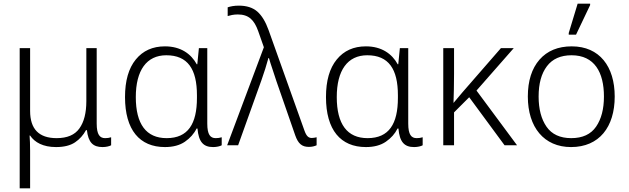

<svg xmlns="http://www.w3.org/2000/svg" viewBox="-20 -796 3445 1052"><path d="M145 235.8V29.8C145 -4.9 143.6 -33.2 142.1 -53.2H145C170.4 -15.6 216.3 9.8 287.1 9.8C331.1 9.8 365.7 1 391.1 -16.1C416.5 -33.2 436.5 -55.7 451.2 -83H456.1C463.9 -15.1 489.7 9.8 542 9.8C561 9.8 579.6 5.4 588.9 0V-43.9C578.6 -40.5 567.4 -39.1 556.2 -39.1C526.9 -39.1 509.8 -58.1 509.8 -119.1V-532.2H453.1V-242.2C453.1 -177.2 440.4 -127.4 415 -92.3C389.6 -56.6 348.1 -39.1 290 -39.1C193.4 -39.1 145 -88.9 145 -188V-532.2H87.9V235.8Z M883.8 9.8C928.2 9.8 964.8 0 993.2 -19.5C1021.5 -39.1 1043 -63 1057.1 -91.8H1062C1068.4 -17.6 1094.7 9.8 1147.9 9.8C1167 9.8 1185.5 5.4 1194.8 0V-43.9C1184.1 -40.5 1173.3 -39.1 1162.1 -39.1C1132.3 -39.1 1115.7 -58.1 1115.7 -119.1V-532.2H1069.8L1061 -443.8H1058.1C1026.9 -501 970.2 -542 883.8 -542C816.4 -542 763.2 -518.1 724.1 -470.2C684.6 -421.9 665 -353.5 665 -264.2C665 -84 745.1 9.8 883.8 9.8ZM893.1 -39.1C781.2 -39.1 724.1 -115.7 724.1 -264.2C724.1 -410.6 783.2 -493.2 891.1 -493.2C1008.3 -493.2 1059.1 -418 1059.1 -273.9V-259.8C1059.1 -117.2 1010.3 -39.1 893.1 -39.1Z M1671.9 8.8C1689.9 8.8 1702.6 5.4 1714.8 0V-43.9C1708.5 -42.5 1698.2 -40 1689 -40C1671.4 -40 1659.7 -47.9 1647.9 -81.1L1451.7 -630.9C1435.1 -677.2 1414.6 -710.9 1389.6 -732.9C1364.7 -754.4 1331.1 -765.1 1288.6 -765.1C1263.2 -765.1 1243.7 -761.2 1227.5 -755.9V-708C1241.2 -711.9 1258.8 -716.8 1282.7 -716.8C1342.8 -716.8 1372.6 -687 1394.5 -626L1425.8 -537.1L1224.6 0H1284.7L1412.6 -356.9C1426.3 -396 1441.4 -442.4 1450.7 -478H1453.6C1458.5 -460.9 1464.8 -440.4 1473.1 -416.5C1481 -392.6 1488.3 -371.1 1494.6 -351.1L1597.7 -54.2C1613.8 -8.8 1634.3 8.8 1671.9 8.8Z M1984.9 9.8C2029.3 9.8 2065.9 0 2094.2 -19.5C2122.6 -39.1 2144 -63 2158.2 -91.8H2163.1C2169.4 -17.6 2195.8 9.8 2249 9.8C2268.1 9.8 2286.6 5.4 2295.9 0V-43.9C2285.2 -40.5 2274.4 -39.1 2263.2 -39.1C2233.4 -39.1 2216.8 -58.1 2216.8 -119.1V-532.2H2170.9L2162.1 -443.8H2159.2C2127.9 -501 2071.3 -542 1984.9 -542C1917.5 -542 1864.3 -518.1 1825.2 -470.2C1785.6 -421.9 1766.1 -353.5 1766.1 -264.2C1766.1 -84 1846.2 9.8 1984.9 9.8ZM1994.1 -39.1C1882.3 -39.1 1825.2 -115.7 1825.2 -264.2C1825.2 -410.6 1884.3 -493.2 1992.2 -493.2C2109.4 -493.2 2160.2 -418 2160.2 -273.9V-259.8C2160.2 -117.2 2111.3 -39.1 1994.1 -39.1Z M2724.6 -532.2 2513.7 -290C2496.6 -270 2482.4 -253.4 2464.8 -231.9C2466.3 -277.3 2467.8 -332.5 2467.8 -391.1V-532.2H2408.7V0H2467.8V-180.2L2550.8 -263.2L2744.6 0H2813L2590.8 -299.8L2794.9 -532.2Z M3136.2 -606 3213.4 -768.1V-775.9H3145L3096.2 -615.2V-606ZM3348.1 -267.1C3348.1 -431.2 3265.1 -542 3112.8 -542C3037.6 -542 2978.5 -517.6 2936 -469.2C2893.6 -420.4 2872.1 -353 2872.1 -267.1C2872.1 -98.6 2960.9 9.8 3108.9 9.8C3263.2 9.8 3348.1 -100.1 3348.1 -267.1ZM2931.2 -267.1C2931.2 -337.9 2946.3 -393.1 2976.6 -433.1C3006.8 -473.1 3051.8 -493.2 3111.8 -493.2C3237.8 -493.2 3289.1 -398.9 3289.1 -267.1C3289.1 -199.2 3274.9 -144 3246.1 -102.1C3217.3 -60.1 3171.9 -39.1 3109.9 -39.1C3048.8 -39.1 3003.4 -60.1 2974.6 -101.6C2945.8 -143.1 2931.2 -198.2 2931.2 -267.1Z"/></svg>

Font: Noto Reveo Sans
Style: Regular
Weight: 300
Designer: Monotype Design Team
Foundry: Monotype Imaging Inc.
Version: Version 2.007